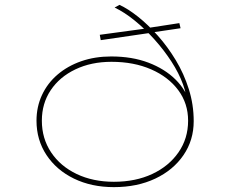

<svg xmlns="http://www.w3.org/2000/svg" viewBox="-20 -759 946 789"><path d="M448 10Q356 10 284 -25Q212 -60 171 -122Q130 -184 130 -263Q130 -320 152.5 -368.5Q175 -417 216.5 -452.5Q258 -488 314 -507.5Q370 -527 437 -527Q523 -527 590 -501.5Q657 -476 701 -432.5Q745 -389 761 -333L747 -327Q749 -366 732 -412.5Q715 -459 684.5 -506Q654 -553 615 -596.5Q576 -640 533.5 -674.5Q491 -709 451 -728L471 -739Q506 -723 547 -690.5Q588 -658 628.5 -612.5Q669 -567 702.5 -511.5Q736 -456 756 -392.5Q776 -329 776 -261Q776 -183 734 -121.5Q692 -60 618 -25Q544 10 448 10ZM448 -12Q537 -12 605.5 -44Q674 -76 713.5 -133Q753 -190 753 -263Q753 -334 712.5 -388.5Q672 -443 601 -474Q530 -505 438 -505Q355 -505 290 -474Q225 -443 188.5 -388.5Q152 -334 152 -263Q152 -190 190 -133Q228 -76 295 -44Q362 -12 448 -12ZM394 -594 390 -616 574 -641 587 -644 717 -664 722 -643 607 -626 592 -623Z"/></svg>

Font: Lexend Zetta Thin
Style: Regular
Weight: 250
Version: Version 1.007